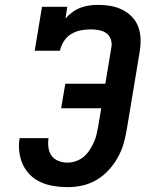

<svg xmlns="http://www.w3.org/2000/svg" viewBox="-20 -763 640 791"><path d="M258 8Q230 8 202 3.5Q174 -1 149 -12Q124 -23 105 -41.5Q86 -60 74.5 -84.5Q63 -109 59.5 -137.5Q56 -166 61 -194H180Q177 -175 179.5 -155.5Q182 -136 192.5 -121.5Q203 -107 221 -100Q239 -93 258 -93Q275 -93 292.5 -99Q310 -105 324.5 -117Q339 -129 349 -144.5Q359 -160 366.5 -176.5Q374 -193 378 -210Q382 -227 385 -245L397 -317H232L249 -418H414L439 -569Q442 -586 436 -602Q430 -618 417 -627Q404 -636 387 -639Q370 -642 354 -642Q333 -642 312.5 -638Q292 -634 273.5 -623Q255 -612 243 -593Q231 -574 227 -554H123L153 -735H257L250 -687Q263 -702 279 -713.5Q295 -725 312.5 -731.5Q330 -738 348.5 -740.5Q367 -743 385 -743Q411 -743 436 -738.5Q461 -734 483.5 -723Q506 -712 523 -694.5Q540 -677 549 -654Q558 -631 559 -605Q560 -579 556 -553L502 -228Q497 -198 488.5 -169Q480 -140 464 -112Q448 -84 426 -60.5Q404 -37 376.5 -21Q349 -5 318.5 1.5Q288 8 258 8Z"/></svg>

Font: Iosevka Slab Extended
Style: Bold Italic
Weight: 700
Width: 7
Italic angle: -9°
Monospace: yes
Designer: Belleve Invis
Foundry: Belleve Invis
Version: Version 11.1.0; ttfautohint (v1.8.3)